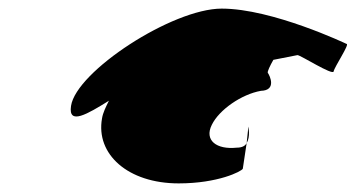

<svg xmlns="http://www.w3.org/2000/svg" viewBox="-20 -720 826 446"><path d="M145 -474C138 -428 183 -455 233 -486C226 -472 219 -458 217 -445C202 -362 277 -294 395 -294C487 -294 541 -322 544 -328L553 -388C550 -381 542 -377 530 -377C483 -372 454 -394 472 -430C489 -465 541 -501 586 -509C623 -510 607 -544 602 -551C601 -554 607 -567 615 -581L671 -592C678 -592 753 -544 755 -554C757 -565 793 -618 785 -618C785 -618 613 -700 495 -700C380 -700 157 -554 145 -474ZM557 -426 553 -388C562 -402 557 -426 557 -426Z"/></svg>

Font: Ampere
Style: SuExtIta
Weight: 400
Version: Version 1